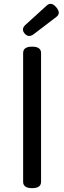

<svg xmlns="http://www.w3.org/2000/svg" viewBox="-20 -976 333 996"><path d="M193 -33Q193 0 146.5 0Q100 0 100 -33V-701Q100 -734 146.5 -734Q193 -734 193 -701ZM154 -798Q128 -779 108 -802Q88 -825 112 -847L222 -947Q246 -969 272 -938Q298 -907 272 -888Z"/></svg>

Font: Raw Maruko Gothic CJK TC
Style: Regular
Weight: 400
Version: Version 1.001